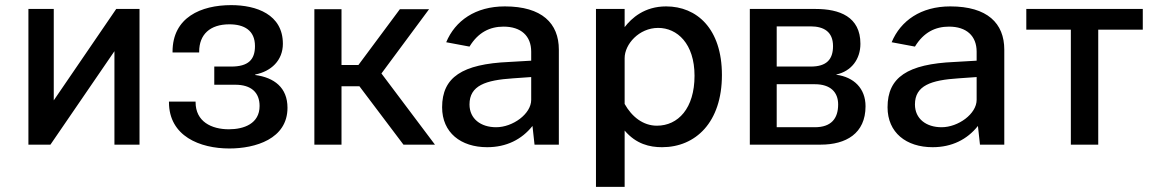

<svg xmlns="http://www.w3.org/2000/svg" viewBox="-20 -565 4505 750"><path d="M190 -173V-530H91V0H177L427 -365V0H525V-530H434Z M876 15C977 15 1103 -22 1103 -144C1103 -223 1051 -262 977 -272V-274C1039 -286 1085 -329 1085 -394C1085 -509 981 -545 883 -545C765 -545 654 -497 654 -363V-360H758V-363C758 -430 800 -470 876 -470C933 -470 976 -447 976 -385C976 -332 950 -305 883 -305H817V-234H899C961 -234 994 -204 994 -151C994 -82 933 -60 874 -60C806 -60 744 -90 744 -166V-168H640V-166C640 -33 761 15 876 15Z M1556 0H1679L1470 -278L1656 -529H1542L1380 -311H1314V-529H1208V0H1314V-228H1384Z M1883 10C1958 10 2018 -20 2060 -73L2068 0H2163V-371C2163 -474 2097 -540 1952 -540C1837 -540 1758 -484 1723 -400L1814 -383C1848 -439 1894 -461 1947 -461C2015 -461 2055 -425 2055 -363V-328L1969 -323C1785 -315 1707 -263 1707 -146C1707 -47 1780 10 1883 10ZM1918 -68C1858 -68 1814 -101 1814 -157C1814 -231 1877 -252 1984 -259L2055 -264V-175C2055 -120 1983 -68 1918 -68Z M2420 165V-55C2465 -2 2518 10 2566 10C2697 10 2800 -87 2800 -272C2800 -453 2702 -540 2582 -540C2497 -540 2447 -494 2420 -459V-530H2308V165ZM2546 -74C2492 -74 2448 -109 2420 -159V-338C2420 -392 2476 -456 2551 -456C2625 -456 2693 -395 2693 -269C2693 -142 2629 -74 2546 -74Z M2909 0H3186C3284 0 3361 -43 3361 -150C3361 -220 3315 -264 3247 -273V-274C3306 -287 3341 -334 3341 -394C3341 -500 3259 -530 3166 -530H2909ZM3014 -68V-236H3163C3224 -236 3254 -205 3254 -157C3254 -102 3227 -68 3163 -68ZM3014 -305V-462H3146C3198 -462 3234 -441 3234 -385C3234 -333 3209 -305 3147 -305Z M3623 10C3698 10 3758 -20 3800 -73L3808 0H3903V-371C3903 -474 3837 -540 3692 -540C3577 -540 3498 -484 3463 -400L3554 -383C3588 -439 3634 -461 3687 -461C3755 -461 3795 -425 3795 -363V-328L3709 -323C3525 -315 3447 -263 3447 -146C3447 -47 3520 10 3623 10ZM3658 -68C3598 -68 3554 -101 3554 -157C3554 -231 3617 -252 3724 -259L3795 -264V-175C3795 -120 3723 -68 3658 -68Z M3989 -449H4163V0H4270V-449H4444V-530H3989Z"/></svg>

Font: Cheyenne Sans Medium
Style: Regular
Weight: 500
Designer: The Public Sans project authors (U.S. Web Design System), Libre Franklin designed by Pablo Impallari and Rodrigo Fuenzal
Foundry: The Cheyenne Sans Project Authors
Version: Version 2.007